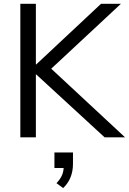

<svg xmlns="http://www.w3.org/2000/svg" viewBox="-20 -711 667 994"><path d="M85.3 0H165.7V-325.5H167.6L521.6 0H627.5L222.5 -376.5L221.6 -333.3L605.9 -691.2H502.9L167.6 -377.5H165.7V-691.2H85.3ZM272.5 237.3 306.9 262.7C342.2 229.4 357.8 186.3 357.8 137.3V78.4H261.8V158.8H329.4L309.8 149C309.8 180.4 302 205.9 272.5 237.3Z"/></svg>

Font: LL Pando Sans
Style: Regular
Weight: 400
Designer: Joshua Smith
Foundry: Joshua Smith
Version: Version 1.000;Glyphs 3.2.1 (3258)